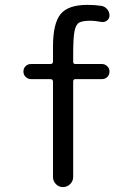

<svg xmlns="http://www.w3.org/2000/svg" viewBox="-20 -760 540 780"><path d="M106.4 -438.5Q93.8 -438.5 84.5 -447.3Q75.2 -456.1 75.2 -469.2Q75.2 -482.4 84 -491.2Q92.8 -500 106.4 -500H185.5Q194.3 -500 195.3 -508.8V-570.3Q195.3 -665 226.1 -702.6Q256.8 -740.2 335 -740.2Q366.2 -740.2 390.6 -736.3Q405.3 -734.4 415 -723.1Q424.8 -711.9 424.8 -697.3Q424.8 -684.6 415 -676.8Q405.3 -668.9 391.6 -670.9Q364.3 -675.8 349.6 -675.8Q314.5 -675.8 301.3 -668Q288.1 -660.2 282.7 -633.3Q277.3 -606.4 277.3 -540V-508.8Q277.3 -500 286.1 -500H393.6Q406.2 -500 415.5 -491.2Q424.8 -482.4 424.8 -469.2Q424.8 -456.1 416 -447.3Q407.2 -438.5 393.6 -438.5H286.1Q277.3 -438.5 277.3 -428.7V-41Q277.3 -24.4 265.1 -12.2Q252.9 0 235.8 0Q218.8 0 207 -12.2Q195.3 -24.4 195.3 -41V-428.7Q195.3 -437.5 185.5 -438.5Z"/></svg>

Font: Rounded Mgen+ 1mn regular
Style: Regular
Weight: 400
Designer: [Source Han Sans]
Ryoko NISHIZUKA  (kana & ideographs); Paul D. Hunt (Latin, Greek & Cyrillic); Wenlong ZHANG  (bopomofo
Version: Version 1.059.20150602